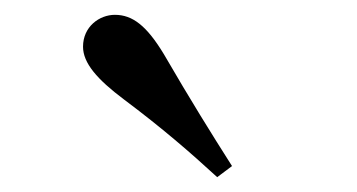

<svg xmlns="http://www.w3.org/2000/svg" viewBox="-20 -859 482 259"><path d="M293 -635C265 -679 237 -724 201 -786C178 -824 159 -839 135 -839C114 -839 92 -823 92 -796C92 -774 111 -752 147 -725C199 -686 236 -654 273 -620Z"/></svg>

Font: Noto Serif CJK KR SemiBold
Style: Regular
Weight: 600
Designer: Ryoko NISHIZUKA 西塚涼子 (kana & ideographs); Frank Grießhammer (Latin, Greek & Cyrillic); Wenlong ZHANG 张文龙 (bopomofo); San
Foundry: Adobe
Version: Version 2.001;hotconv 1.1.0;makeotfexe 2.6.0